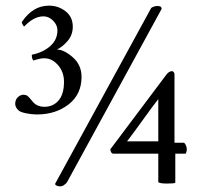

<svg xmlns="http://www.w3.org/2000/svg" viewBox="-20 -651 724 684"><path d="M592.8 -397.5Q596.7 -397.5 599.1 -393.8Q601.6 -390.1 601.6 -385.7V-142.6Q601.6 -142.6 635.7 -142.6Q642.6 -136.2 644.8 -125.2Q647 -114.3 641.6 -103.5H604.5V0Q601.6 2.9 575.2 2.9Q549.8 2.9 543.9 -2V-103.5H382.8Q374.5 -105 373 -119.1L573.2 -385.7Q582.5 -397.5 592.8 -397.5ZM543.9 -147.5Q543.9 -147.5 543.9 -297.9Q523.4 -272 488.8 -223.6Q454.1 -175.3 432.6 -147.5ZM154.3 -630.9Q188 -630.9 213.6 -610.8Q239.3 -590.8 239.3 -555.7Q239.3 -526.9 221.2 -505.4Q203.1 -483.9 182.6 -474.6Q207.5 -474.6 239 -447.3Q270.5 -419.9 270.5 -377Q270.5 -314.9 224.4 -279.1Q178.2 -243.2 111.3 -243.2Q93.8 -243.2 73.2 -247.3Q52.7 -251.5 45.9 -257.8Q34.2 -268.6 34.2 -281.2Q34.2 -295.4 43.2 -304.4Q52.2 -313.5 64.5 -313.5Q71.8 -313.5 77.4 -309.6Q83 -305.7 89.8 -296.9Q96.7 -288.1 99.6 -285.2Q114.3 -270.5 137.7 -270.5Q169.4 -270.5 188.7 -293.2Q208 -315.9 208 -359.4Q208 -394.5 186.8 -418.9Q165.5 -443.4 137.7 -443.4Q129.9 -443.4 121.6 -441.7Q113.3 -439.9 106.2 -437.7Q99.1 -435.5 98.6 -435.5Q95.7 -438.5 93.8 -447.3Q92.8 -454.1 93.8 -456.1Q132.8 -463.9 158.7 -486.6Q184.6 -509.3 184.6 -543Q184.6 -562 169.2 -577.4Q153.8 -592.8 134.8 -592.8Q128.9 -592.8 123 -591.8Q117.2 -590.8 112.1 -588.9Q106.9 -586.9 102.3 -584.7Q97.7 -582.5 93.3 -579.6Q88.9 -576.7 85.7 -574.2Q82.5 -571.8 78.9 -568.6Q75.2 -565.4 73.7 -564Q72.3 -562.5 69.3 -559.6L66.4 -556.6Q64 -557.6 61.8 -561.3Q59.6 -564.9 58.3 -568.4Q57.1 -571.8 57.6 -572.3Q96.7 -630.9 154.3 -630.9ZM555.7 -619.1 218.8 -2Q214.8 3.9 206.5 9.3Q198.2 14.6 187.5 12.2Q183.1 11.2 180.2 9.5Q177.2 7.8 176.8 5.9L176.3 3.9L518.1 -621.6Q518.6 -623 522.7 -625.2Q526.9 -627.4 533.4 -628.9Q540 -630.4 548.3 -628.9Q555.7 -627.4 555.7 -619.1Z"/></svg>

Font: Amiri
Style: Regular
Weight: 400
Designer: Khaled Hosny
Version: Version 000.108